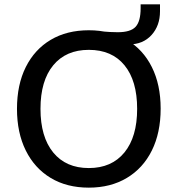

<svg xmlns="http://www.w3.org/2000/svg" viewBox="-20 -853 815 882"><path d="M388 9Q287 9 213 -35.5Q139 -80 98.5 -161.5Q58 -243 58 -353Q58 -464 98.5 -545Q139 -626 213 -670Q287 -714 388 -714Q488 -714 562.5 -670Q637 -626 677.5 -545Q718 -464 718 -354Q718 -243 677.5 -161.5Q637 -80 562.5 -35.5Q488 9 388 9ZM388 -81Q493 -81 551.5 -152.5Q610 -224 610 -353Q610 -482 552 -553Q494 -624 388 -624Q283 -624 224.5 -553Q166 -482 166 -353Q166 -224 224.5 -152.5Q283 -81 388 -81ZM491 -649 444 -709Q465 -707 485 -706Q505 -705 521 -705Q580 -705 603 -730Q626 -755 626 -815V-833H715V-801Q715 -735 676 -692Q637 -649 572 -649Z"/></svg>

Font: Nunito Sans SemiBold
Style: Regular
Weight: 600
Designer: Vernon Adams
Foundry: Vernon Adams
Version: Version 3.101; ttfautohint (v1.8.4.7-5d5b);gftools[0.9.27]